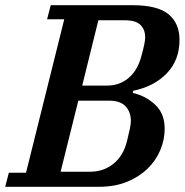

<svg xmlns="http://www.w3.org/2000/svg" viewBox="-50 -718 710 738"><path d="M-16 -54H50L197 -644H131L145 -698H460Q556 -698 598 -663Q640 -628 640 -565Q640 -487 591.5 -436.5Q543 -386 462 -369L460 -361Q511 -349 547 -315Q583 -281 583 -223Q583 -182 566.5 -142Q550 -102 518 -70.5Q486 -39 439 -19.5Q392 0 330 0H-30ZM183 -58H297Q348 -58 386 -88.5Q424 -119 438 -175Q446 -207 449.5 -224.5Q453 -242 453 -253Q453 -287 433 -309Q413 -331 370 -331H251ZM266 -389H361Q410 -389 444.5 -418.5Q479 -448 493 -501Q501 -530 504.5 -547Q508 -564 508 -575Q508 -604 490 -622Q472 -640 431 -640H328Z"/></svg>

Font: IBM Plex Serif SemiBold
Style: Italic
Weight: 600
Italic angle: -14°
Designer: Mike Abbink, Paul van der Laan, Pieter van Rosmalen
Foundry: Bold Monday
Version: Version 2.5